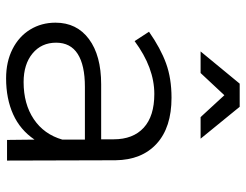

<svg xmlns="http://www.w3.org/2000/svg" viewBox="-106 -678 787 614"><g transform="rotate(90 287.0 -370.5)"><path d="M423 -619H354L284 -695L213 -619H144L247 -744H321ZM427 0 426 -88Q395 -42 345 -19.5Q295 3 230 3Q177 3 136.5 -17.5Q96 -38 74 -74Q52 -110 52 -155Q52 -223 104.5 -262Q157 -301 249 -301H425V-341Q425 -403 388 -437Q351 -471 280 -471Q196 -471 111 -408L81 -454Q134 -491 182 -508.5Q230 -526 292 -526Q387 -526 439 -478.5Q491 -431 492 -347L493 0ZM426 -177V-249H257Q188 -249 152 -226Q116 -203 116 -157Q116 -110 150.5 -81.5Q185 -53 242 -53Q312 -53 360.5 -85.5Q409 -118 426 -177Z"/></g></svg>

Font: TypoPRO Montserrat
Style: Regular
Weight: 300
Designer: Julieta Ulanovsky
Foundry: Julieta Ulanovsky
Version: Version 6.001